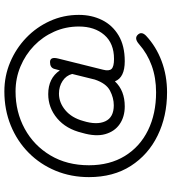

<svg xmlns="http://www.w3.org/2000/svg" viewBox="26 -780 767 858"><g transform="rotate(-90 409.0 -350.5)"><path d="M426 13Q319 13 233 -29Q147 -71 97 -149Q47 -227 47 -336Q47 -416 75.5 -485Q104 -554 156 -605.5Q208 -657 278 -685.5Q348 -714 430 -714Q499 -714 560.5 -688Q622 -662 669.5 -616.5Q717 -571 744.5 -510.5Q772 -450 772 -381Q772 -324 749 -277.5Q726 -231 680 -203.5Q634 -176 565 -176Q492 -176 475 -220Q434 -176 363 -176Q317 -176 284 -198.5Q251 -221 239 -263.5Q227 -306 245 -367Q262 -438 309.5 -478Q357 -518 418 -518Q489 -518 524 -466L531 -492Q537 -510 561 -510Q586 -510 577 -474L527 -273Q520 -246 530.5 -235Q541 -224 575 -224Q645 -224 682.5 -267.5Q720 -311 720 -381Q720 -440 697 -491.5Q674 -543 634 -581.5Q594 -620 541.5 -642Q489 -664 430 -664Q338 -664 263 -623Q188 -582 144 -508Q100 -434 100 -336Q100 -243 141.5 -175.5Q183 -108 256.5 -72Q330 -36 426 -36Q491 -36 545 -55.5Q599 -75 641 -112Q666 -134 682 -119Q700 -102 679 -81Q631 -36 566 -11.5Q501 13 426 13ZM368 -225Q401 -225 433.5 -242Q466 -259 483 -310L508 -411Q501 -438 476.5 -454Q452 -470 420 -470Q380 -470 346 -441.5Q312 -413 298 -362Q279 -301 296.5 -263Q314 -225 368 -225Z"/></g></svg>

Font: Shin Retro Maru Gothic Regular
Style: Regular
Weight: 400
Designer: Iose
Foundry: Typographish
Version: Version 1.002